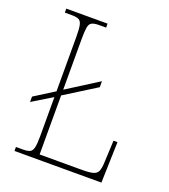

<svg xmlns="http://www.w3.org/2000/svg" viewBox="-132 -809 797 905"><g transform="rotate(20 267.0 -357.0)"><path d="M45 0V-20H80Q104 -20 115.5 -26Q127 -32 131 -51Q135 -70 135 -108V-303L35 -242V-269L135 -332V-605Q135 -644 131 -663Q127 -682 115.5 -688Q104 -694 79 -694H45V-714H252V-694H218Q193 -694 181 -688Q169 -682 165.5 -663Q162 -644 162 -605V-350L320 -450V-420L162 -321V-25H376Q413 -25 431 -30.5Q449 -36 455 -51.5Q461 -67 462 -97L467 -205H487L481 0Z"/></g></svg>

Font: Noto Serif Hebrew SemiCondensed Thin
Style: Regular
Weight: 100
Width: 4
Designer: Monotype Design Team
Foundry: Monotype Imaging Inc.
Version: Version 2.004; ttfautohint (v1.8.4.7-5d5b)